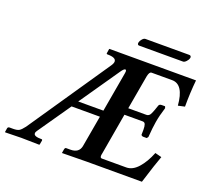

<svg xmlns="http://www.w3.org/2000/svg" viewBox="-130 -929 1179 1089"><g transform="rotate(20 460.0 -384.0)"><path d="M333 -305.2H484.9L526.9 -544.9Q527.8 -551.3 528.3 -556.2Q528.3 -567.4 522 -567.4Q513.7 -567.4 499 -545.9ZM495.1 -1 347.2 1 346.2 -1 350.1 -22.9Q352.1 -32.7 358.9 -33.2H384.8Q436.5 -33.2 444.8 -77.1L478 -266.1H307.1L169.9 -67.9Q163.1 -58.6 163.6 -51.3Q163.6 -32.7 210.9 -33.2Q215.8 -33.2 215.8 -26.9L210.9 -1L209 1Q137.2 -1 100.1 -1Q100.1 -1 3.9 1L2 -1L5.9 -24.9Q7.8 -32.7 17.1 -33.2H39.1Q62 -33.2 74 -39.6Q85.9 -45.9 104 -69.8L439 -562Q449.7 -577.6 449.7 -588.4Q449.7 -612.8 397.9 -612.8Q390.1 -612.8 392.1 -620.1L396 -645L397.9 -646H609.9H919.9Q912.1 -569.8 912.1 -484.9L872.1 -476.1Q862.3 -601.1 792 -601.1H668Q654.8 -601.1 648.9 -571.8L612.8 -366.2H722.2Q730 -366.2 736.6 -370.6Q743.2 -375 748.5 -387Q753.9 -398.9 756.8 -407.5Q759.8 -416 767.1 -437Q770 -448.2 785.2 -448.2H805.2L809.1 -438Q793 -387.2 786.1 -345.2Q780.3 -312 775.9 -252L769 -243.2H748Q742.2 -243.2 738 -246.6Q733.9 -250 734.9 -252.9Q735.4 -277.3 735.4 -280.3Q735.4 -302.2 731.2 -313.2Q727.1 -324.2 714.8 -324.2H605L562 -76.2Q559.6 -66.4 559.6 -59.6Q559.6 -46.9 569.8 -46.9H716.8Q754.9 -46.9 787.8 -84Q820.8 -121.1 844.2 -180.2L883.8 -169.9Q866.7 -125 828.1 -1ZM814 -721.2H548.8Q539.1 -721.2 539.1 -732.9Q539.1 -735.8 540 -737.8Q542 -747.6 551.5 -758.3Q561 -769 569.8 -769H834Q846.2 -769 846.2 -756.8Q846.2 -754.9 845.2 -752.9Q843.3 -743.2 833 -732.2Q822.8 -721.2 814 -721.2Z"/></g></svg>

Font: Linux Libertine
Style: Semibold Italic
Weight: 600
Italic angle: -11.5°
Designer: Philipp H. Poll
Foundry: Philipp H. Poll
Version: Version 5.1.2 ; ttfautohint (v0.9)